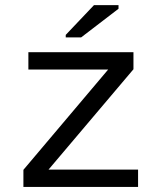

<svg xmlns="http://www.w3.org/2000/svg" viewBox="-20 -733 640 753"><path d="M71.8 0V-66.9L404.3 -460.4H91.3V-528.3H503.4V-461.4L170.4 -67.9H521.5V0ZM237.8 -586.4V-596.2L348.6 -712.9H444.8V-698.7L298.3 -586.4Z"/></svg>

Font: Liberation Mono
Style: Regular
Weight: 400
Monospace: yes
Designer: Steve Matteson
Foundry: Ascender Corporation
Version: Version 2.1.5